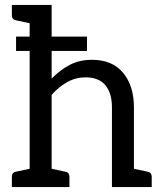

<svg xmlns="http://www.w3.org/2000/svg" viewBox="-20 -757 647 777"><path d="M28 0V-41Q28 -59 44 -62L100 -74V-663L44 -675Q28 -678 28 -696V-737H189V-439Q222 -473 261.5 -494Q301 -515 352 -515Q435 -515 478.5 -462Q522 -409 522 -323V-74L578 -62Q594 -59 594 -41V0H433V-323Q433 -380 406.5 -412Q380 -444 326 -444Q287 -444 252.5 -425Q218 -406 189 -373V-74L245 -62Q261 -59 261 -41V0ZM45 -551V-609H332V-551Z"/></svg>

Font: Aleo
Style: Regular
Weight: 400
Designer: Alessio Laiso
Foundry: Alessio Laiso
Version: Version 2.001; ttfautohint (v1.8.4.7-5d5b);gftools[0.9.29]